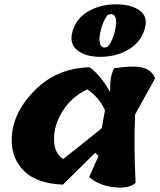

<svg xmlns="http://www.w3.org/2000/svg" viewBox="-20 -865 738 885"><path d="M695 -504 603 -338Q596 -201 605 -22Q574 6 504.5 -2Q435 -10 391 -49L434 -146L419 -161Q299 -43 270 -14Q151 -19 93 -74.5Q35 -130 34 -217Q33 -338 136 -444.5Q239 -551 393 -555Q441 -522 488 -440Q485 -513 506 -550Q590 -564 634.5 -554Q679 -544 695 -504ZM271 -132Q357 -199 449 -274L464 -357Q433 -421 382 -453Q311 -419 270 -355Q229 -291 229 -225Q229 -159 271 -132ZM645.5 -726.5Q626 -667 569.5 -635Q513 -603 443 -603Q373 -603 335 -634.5Q297 -666 315.5 -724.5Q334 -783 389 -814Q444 -845 515 -845Q586 -845 625.5 -815.5Q665 -786 645.5 -726.5ZM462 -646Q470 -646 478 -651Q499 -677 509 -719Q519 -761 513.5 -780.5Q508 -800 493 -800Q483 -800 475 -795Q454 -766 444.5 -725.5Q435 -685 440.5 -665.5Q446 -646 462 -646Z"/></svg>

Font: Tillana
Style: Bold
Weight: 700
Designer: Lipi Raval (Devanagari, Latin), Jonny Pinhorn (Latin)
Foundry: Indian Type Foundry
Version: Version 2.002;PS 1.0;hotconv 1.0.79;makeotf.lib2.5.61930; tt